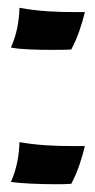

<svg xmlns="http://www.w3.org/2000/svg" viewBox="-20 -467 245 493"><path d="M30 -102C29 -68 23 -33 8 0C33 4 81 6 120 6C137 6 152 6 163 5C180 -27 190 -60 198 -92H165C119 -92 76 -94 30 -102ZM30 -447C29 -412 23 -378 8 -345C31 -340 76 -339 113 -339C133 -339 151 -339 163 -340C180 -372 190 -404 198 -436H172C123 -436 79 -438 30 -447Z"/></svg>

Font: Ruslan Display
Style: Regular
Weight: 400
Designer: Denis Masharov, Vladimir Rabdu
Foundry: Denis Masharov, Vladimir Rabdu
Version: Version 1.001